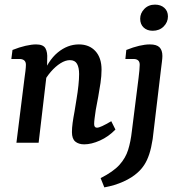

<svg xmlns="http://www.w3.org/2000/svg" viewBox="-20 -617 767 830"><path d="M344 7Q320 7 305.5 -5Q291 -17 291 -46Q291 -64 294 -86Q297 -108 302 -134Q306 -160 311 -189.5Q316 -219 319 -247.5Q322 -276 322 -297Q322 -325 313 -341Q304 -357 282 -357Q263 -357 241.5 -343.5Q220 -330 200 -307Q180 -284 166 -256L160 -282Q187 -355 229.5 -390Q272 -425 321 -425Q366 -425 392.5 -396Q419 -367 419 -316Q419 -289 414.5 -258.5Q410 -228 404.5 -198Q399 -168 394 -142Q391 -121 389 -106Q387 -91 387 -81Q387 -65 399 -65Q407 -65 422 -72Q437 -79 461 -93L479 -57Q449 -26 412 -9.5Q375 7 344 7ZM51 0 86 -280Q88 -292 90 -310Q92 -328 92 -337Q92 -350 84.5 -356Q77 -362 65 -362H29L34 -401Q64 -413 90.5 -419Q117 -425 136 -425Q167 -425 176.5 -408Q186 -391 184 -362L183 -306L147 0ZM431 193 415 153Q470 125 496.5 95.5Q523 66 534 30.5Q545 -5 550 -50L579 -280Q581 -295 582.5 -312Q584 -329 584 -337Q584 -350 577 -356Q570 -362 558 -362H522L526 -401Q586 -425 628 -425Q657 -425 669.5 -412.5Q682 -400 682 -375Q682 -366 680 -350Q678 -334 676 -318L640 -16Q634 23 625 50Q616 77 603.5 96Q591 115 575 129Q551 151 513.5 168Q476 185 431 193ZM640 -484Q616 -484 601 -498Q586 -512 586 -536Q586 -560 604 -578.5Q622 -597 650 -597Q675 -597 690.5 -583Q706 -569 706 -546Q706 -521 687.5 -502.5Q669 -484 640 -484Z"/></svg>

Font: Rasa Medium
Style: Italic
Weight: 500
Italic angle: -7.10001°
Designer: Anna Giedrys (Yrsa+Rasa design), David Brezina (Yrsa art-direction, Rasa art-direction, design)
Foundry: Rosetta Type Foundry
Version: Version 2.004